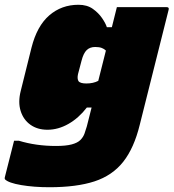

<svg xmlns="http://www.w3.org/2000/svg" viewBox="-70 -580 728 805"><path d="M259 -560Q295 -560 319 -543Q343 -526 358 -504Q373 -482 378 -466H399Q404 -487 409.5 -508Q415 -529 420 -550H629Q640 -550 637 -539Q607 -419 575.5 -294Q544 -169 516 -57Q492 41 446.5 98.5Q401 156 326 180.5Q251 205 137 205Q72 205 19 196Q-34 187 -49 172Q-51 170 -50 164Q-40 126 -30.5 87Q-21 48 -11 10H9Q81 32 165 32Q206 32 230.5 25.5Q255 19 267 7Q279 -5 284.5 -20.5Q290 -36 294 -50Q299 -70 304 -89.5Q309 -109 314 -129H294Q260 -85 217 -60.5Q174 -36 129 -36Q87 -36 57.5 -57Q28 -78 16.5 -115Q5 -152 17 -199L62 -380Q85 -471 136.5 -515.5Q188 -560 259 -560ZM259 -240Q266 -230 292 -230Q321 -230 342 -241Q350 -273 358 -304.5Q366 -336 374 -368Q367 -375 356.5 -379Q346 -383 329 -383Q307 -383 293.5 -370Q280 -357 272 -326L257 -269Q253 -250 259 -240Z"/></svg>

Font: Recursive Mn Lnr St XBk
Style: Italic
Weight: 1000
Italic angle: -15°
Monospace: yes
Version: Version 1.079;hotconv 1.0.112;makeotfexe 2.5.65598; ttfautoh